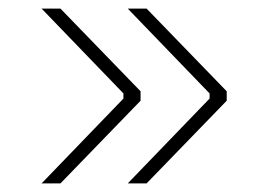

<svg xmlns="http://www.w3.org/2000/svg" viewBox="-20 -498 616 448"><path d="M278 -70H322L509 -263V-285L322 -478H278L469 -280V-268ZM77 -70H121L308 -263V-285L121 -478H77L268 -280V-268Z"/></svg>

Font: Fixel Display ExtraLight
Style: Regular
Weight: 200
Designer: AlfaBravo + MacPaw
Foundry: Kyrylo Tkachov, Marchela Mozhyna, Serhii Makarenko, Maria Weinstein, Zakhar Kryvoshyya
Version: Version 1.211